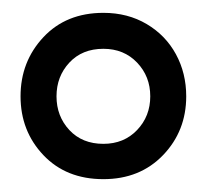

<svg xmlns="http://www.w3.org/2000/svg" viewBox="-20 -732 322 299"><path d="M141 -453Q83 -453 47.5 -490.5Q12 -528 12 -582Q12 -636 47.5 -674Q83 -712 141 -712Q179 -712 208.5 -694.5Q238 -677 254 -647.5Q270 -618 270 -582Q270 -528 234 -490.5Q198 -453 141 -453ZM141 -508Q173 -508 193.5 -529.5Q214 -551 214 -582Q214 -613 193.5 -634.5Q173 -656 141 -656Q108 -656 88 -634.5Q68 -613 68 -582Q68 -551 88 -529.5Q108 -508 141 -508Z"/></svg>

Font: Phudu Light ExtraBold
Style: Regular
Weight: 800
Version: Version 1.005;gftools[0.9.23]